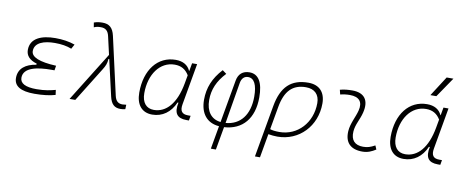

<svg xmlns="http://www.w3.org/2000/svg" viewBox="-81 -1167 4263 1763"><g transform="rotate(10 2051.0 -285.0)"><path d="M258.3 9.8C335 9.8 400.9 1.5 452.6 -13.7L446.3 -59.6C402.3 -47.9 350.6 -35.2 270 -35.2C167 -35.2 115.7 -62 115.7 -115.2C115.7 -211.9 246.1 -234.4 375.5 -234.4H403.3L410.2 -278.3C253.9 -285.6 175.8 -317.9 175.8 -374.5C175.8 -454.1 263.7 -482.4 363.8 -482.4C424.8 -482.4 476.6 -474.1 520 -456.5L543.5 -499C488.8 -518.1 428.2 -527.3 360.8 -527.3C231 -527.3 129.4 -485.8 129.4 -377C129.4 -323.2 163.6 -286.6 231.9 -266.1L230 -255.9C133.3 -241.2 66.9 -193.8 66.9 -105C66.9 -27.8 130.4 9.8 258.3 9.8Z M1059.6 9.8C1076.7 9.8 1089.8 8.3 1105.5 3.9L1106.9 -37.6C1087.4 -35.2 1077.6 -34.2 1072.3 -34.2C1032.2 -34.2 1008.8 -53.2 997.6 -102.5L876.5 -639.6C859.9 -713.9 823.7 -742.2 762.7 -742.2C733.9 -742.2 711.4 -739.3 682.6 -729.5L689.9 -686C713.4 -695.8 725.6 -698.2 754.9 -698.2C795.4 -698.2 821.8 -679.7 833 -629.9L871.6 -460.9L585 0H638.2L837.4 -320.8C859.9 -356.9 870.6 -380.9 873 -422.4L879.9 -424.8L957 -88.4C973.1 -17.6 1004.9 9.8 1059.6 9.8Z M1623 -444.3H1620.6C1597.7 -495.6 1550.8 -522.5 1483.9 -522.5C1316.4 -522.5 1205.1 -381.3 1205.1 -169.4C1205.1 -55.2 1259.8 10.3 1356 10.3C1450.7 10.3 1526.4 -43.9 1567.4 -139.6H1575.7C1554.7 -40.5 1586.4 4.9 1675.3 4.9H1698.7L1706.5 -40H1681.6C1625 -40 1604 -68.8 1615.2 -131.8L1683.1 -517.6H1636.2ZM1482.4 -477.5C1542 -477.5 1584.5 -453.6 1615.7 -401.9L1602.1 -325.7C1567.4 -130.9 1478 -34.7 1363.3 -34.7C1293 -34.7 1251.5 -84 1251.5 -171.9C1251.5 -346.2 1344.2 -477.5 1482.4 -477.5Z M1988.8 224.6 2026.9 9.3C2197.8 -1 2298.3 -119.6 2298.3 -315.4C2298.3 -454.6 2254.9 -527.3 2170.9 -527.3C2108.9 -527.3 2068.8 -494.1 2057.6 -430.2L1987.3 -31.7C1899.4 -41 1849.1 -106.9 1849.1 -213.4C1849.1 -311 1884.8 -394 1961.9 -476.1L1924.3 -503.9C1840.8 -413.1 1802.2 -319.3 1802.2 -207C1802.2 -79.1 1865.7 0 1980 8.8L1941.9 224.6ZM2034.2 -31.2 2098.6 -415.5C2106 -459.5 2130.4 -482.4 2165.5 -482.4C2222.2 -482.4 2251.5 -424.8 2251.5 -314C2251.5 -145.5 2170.4 -42 2034.2 -31.2Z M2719.7 -527.3C2559.1 -527.3 2470.7 -443.4 2438.5 -260.3L2353 224.6H2399.9L2439 2C2467.3 6.8 2495.1 9.8 2523.4 9.8C2726.1 9.8 2878.9 -149.9 2878.9 -361.3C2878.9 -467.3 2820.8 -527.3 2719.7 -527.3ZM2447.3 -46.4 2484.9 -259.3C2511.7 -412.1 2581.1 -482.4 2705.1 -482.4C2785.6 -482.4 2832 -436.5 2832 -356.4C2832 -173.3 2703.6 -35.2 2534.2 -35.2C2496.6 -35.2 2464.4 -39.6 2447.3 -46.4Z M3424.8 -66.9C3381.8 -43.9 3356 -35.2 3314.9 -35.2C3237.3 -35.2 3198.2 -77.1 3203.6 -157.7C3208 -225.6 3245.1 -275.4 3261.7 -345.2C3291 -463.4 3240.2 -527.3 3129.9 -527.3C3091.3 -527.3 3052.7 -524.4 3014.6 -513.7L3024.9 -471.2C3054.7 -479 3084.5 -482.4 3114.3 -482.4C3200.7 -482.4 3238.8 -438.5 3217.3 -355C3202.1 -293.5 3161.1 -226.1 3156.7 -153.3C3149.9 -46.4 3205.6 9.8 3315.4 9.8C3366.7 9.8 3404.3 -8.3 3439.9 -31.2Z M3966.8 -444.3H3964.4C3941.4 -495.6 3894.5 -522.5 3827.6 -522.5C3660.2 -522.5 3548.8 -381.3 3548.8 -169.4C3548.8 -55.2 3603.5 10.3 3699.7 10.3C3794.4 10.3 3870.1 -43.9 3911.1 -139.6H3919.4C3898.4 -40.5 3930.2 4.9 4019 4.9H4042.5L4050.3 -40H4025.4C3968.8 -40 3947.8 -68.8 3959 -131.8L4026.9 -517.6H3980ZM3826.2 -477.5C3885.7 -477.5 3928.2 -453.6 3959.5 -401.9L3945.8 -325.7C3911.1 -130.9 3821.8 -34.7 3707 -34.7C3636.7 -34.7 3595.2 -84 3595.2 -171.9C3595.2 -346.2 3688 -477.5 3826.2 -477.5ZM3841.8 -609.4H3897.5L4023.9 -794.9H3960.9Z"/></g></svg>

Font: Cascadia Code PL ExtraLight
Style: Italic
Weight: 200
Italic angle: -10°
Monospace: yes
Designer: Aaron Bell
Foundry: Saja Typeworks
Version: Version 2404.023